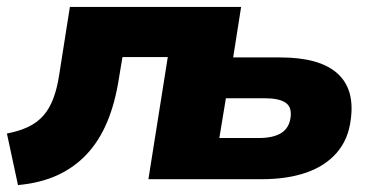

<svg xmlns="http://www.w3.org/2000/svg" viewBox="-20 -518 1084 555"><path d="M32 17 0 -132Q36 -139 62 -151.5Q88 -164 105.5 -184Q123 -204 134 -233Q145 -262 151 -301L182 -498H677L654 -352H790Q903 -352 954.5 -306.5Q1006 -261 994 -173Q987 -115 953.5 -76.5Q920 -38 865 -19Q810 0 737 0H409L465 -353H334L324 -293Q313 -221 290 -166Q267 -111 231 -72.5Q195 -34 146 -11.5Q97 11 32 17ZM614 -119H727Q770 -119 793 -133.5Q816 -148 820 -179Q824 -209 805 -221.5Q786 -234 745 -234H633Z"/></svg>

Font: Nunito Sans 10pt SemiExpanded Black
Style: Italic
Weight: 900
Width: 6
Italic angle: -9°
Designer: Vernon Adams
Foundry: Vernon Adams
Version: Version 3.101;gftools[0.9.27]